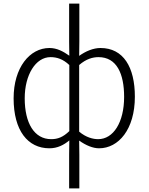

<svg xmlns="http://www.w3.org/2000/svg" viewBox="-20 -815 830 1072"><path d="M366 237H423V49L422 -30C460 -3 499 13 533 13C642 13 733 -93 733 -275C733 -440 669 -547 541 -547C501 -547 458 -529 422 -503L423 -583V-795H366V-583L367 -504C333 -528 298 -547 256 -547C146 -547 56 -438 56 -266C56 -86 135 13 256 13C301 13 337 -6 367 -31L366 49ZM266 -38C171 -38 118 -128 118 -266C118 -397 179 -496 262 -496C298 -496 332 -485 367 -452V-83C332 -49 302 -38 266 -38ZM528 -38C500 -38 461 -47 422 -80V-452C461 -486 498 -496 530 -496C632 -496 673 -403 673 -274C673 -132 613 -38 528 -38Z"/></svg>

Font: GenYoGothic2 TW L
Style: Regular
Weight: 300
Version: Version 2.100;PS 2.1;hotconv 16.6.51;makeotf.lib2.5.65220 DE